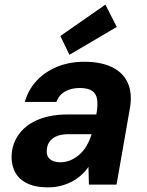

<svg xmlns="http://www.w3.org/2000/svg" viewBox="-20 -795 635 827"><path d="M187 12Q128 12 91.5 -8Q55 -28 40.5 -63Q26 -98 31 -139Q37 -187 67 -224Q97 -261 149 -281.5Q201 -302 273 -302H395Q402 -341 398.5 -366Q395 -391 377 -403.5Q359 -416 323 -416Q287 -416 260.5 -401Q234 -386 223 -356H87Q102 -409 138 -447.5Q174 -486 226.5 -507.5Q279 -529 343 -529Q415 -529 463 -505.5Q511 -482 531 -436.5Q551 -391 539 -326L482 0H363L361 -76Q347 -56 329 -40Q311 -24 289 -12.5Q267 -1 241.5 5.5Q216 12 187 12ZM240 -96Q263 -96 284 -105Q305 -114 323 -130Q341 -146 353.5 -168Q366 -190 374 -215V-217H275Q247 -217 227 -209.5Q207 -202 195.5 -187.5Q184 -173 182 -154Q178 -125 194 -110.5Q210 -96 240 -96ZM279 -559 240 -640 434 -775 483 -679Z"/></svg>

Font: DM Sans 11pt ExtraBold
Style: Italic
Weight: 800
Italic angle: -10°
Version: Version 4.004;gftools[0.9.30]